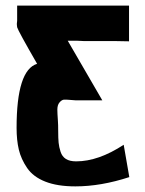

<svg xmlns="http://www.w3.org/2000/svg" viewBox="-20 -492 516 683"><path d="M39 -37Q39 -243 112 -265Q44 -383 41 -395Q40 -400 40 -404V-406V-409Q40 -410 40.5 -413Q41 -416 41 -418V-472H439V-345Q430 -345 412 -345.5Q394 -346 385 -346H277Q274 -346 267 -346.5Q260 -347 256 -347H221L344 -135H250Q247 -135 231 -136.5Q215 -138 207.5 -137.5Q200 -137 192 -128Q184 -119 184 -102Q184 -90 186 -62Q187 -50 187 -25Q187 0 188.5 15.5Q190 31 195.5 48Q201 65 214.5 73.5Q228 82 251 82Q330 82 420 23L440 138Q339 171 248 171Q184 171 141 154Q98 137 76.5 105.5Q55 74 47 40.5Q39 7 39 -37Z"/></svg>

Font: Coval
Style: Black
Weight: 1000
Foundry: Context Ltd
Version: Version 001.000